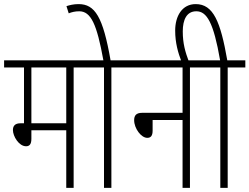

<svg xmlns="http://www.w3.org/2000/svg" viewBox="-20 -916 1216 936"><path d="M339 -587H425V-622H0V-587H97V-315H80C52 -315 43 -301 43 -282C43 -252 72 -203 107 -203C123 -203 133 -212 133 -239V-281H303V0H339ZM303 -587V-315H133V-587Z M523 -587H609V-622H519C482 -834 443 -896 363 -896C339 -896 319 -891 304 -886L315 -851C330 -857 346 -861 366 -861C423 -861 452 -799 484 -622H413V-587H487V0H523Z M597 -622V-587H870V-366H673C643 -366 634 -352 634 -330C634 -290 668 -244 698 -244C715 -244 724 -254 724 -279V-331H870V0H906V-587H992V-622Z M865 -615H901C883 -663 871 -704 871 -763C871 -820 890 -861 937 -861C988 -861 1021 -807 1053 -622H980V-587H1054V0H1090V-587H1176V-622H1088C1055 -811 1020 -896 934 -896C868 -896 834 -838 834 -767C834 -707 848 -659 865 -615Z"/></svg>

Font: Noto Sans Devanagari UI ExtraCondensed ExtraLight
Style: Regular
Weight: 200
Width: 2
Designer: Jelle Bosma - Monotype Design Team
Foundry: Monotype Imaging Inc.
Version: Version 2.004